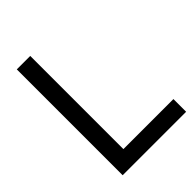

<svg xmlns="http://www.w3.org/2000/svg" viewBox="-208 -817 918 918"><g transform="rotate(-45 251.0 -358.0)"><path d="M73.2 0V-715.8H164.1V-85.9H502.4V0Z"/></g></svg>

Font: Arian AMU
Style: Regular
Weight: 400
Designer: Ruben Hakobyan (Tarumian)
Foundry: Ruben Hakobyan (Tarumian)
Version: Version 4.003